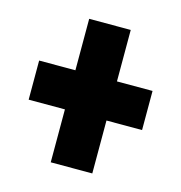

<svg xmlns="http://www.w3.org/2000/svg" viewBox="-84 -665 631 669"><g transform="rotate(15 232.0 -330.0)"><path d="M435.5 -403.3V-262.2H26.4V-403.3ZM307.1 -588.9V-71.3H157.2V-588.9Z"/></g></svg>

Font: Roboto Condensed Black
Style: Regular
Weight: 900
Designer: Christian Robertson
Foundry: Google
Version: Version 3.008; 2023